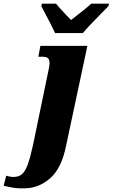

<svg xmlns="http://www.w3.org/2000/svg" viewBox="-152 -786 614 1046"><path d="M-132 226 -118 171Q-110 174 -98.5 176Q-87 178 -78 178Q-50 178 -32.5 163Q-15 148 -1.5 112Q12 76 27 8L108 -383Q118 -427 118 -439Q118 -461 109.5 -469Q101 -477 77 -477H57L68 -536H324L208 8Q184 129 123 183.5Q62 238 -14 240Q-50 241 -74.5 237.5Q-99 234 -132 226ZM87 -726 73 -753 76 -766H153Q163 -753 208 -705Q228 -685 235 -677Q263 -698 296 -724.5Q329 -751 345 -766H442L439 -753L400 -713Q326 -639 300 -606H148Q133 -640 87 -726Z"/></svg>

Font: Noto Serif NarrowBlack
Style: Italic
Weight: 900
Width: 4
Italic angle: -12°
Designer: Monotype Design Team
Foundry: Monotype Imaging Inc.
Version: Version 1.001